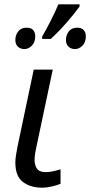

<svg xmlns="http://www.w3.org/2000/svg" viewBox="-20 -858 417 888"><path d="M174 10Q122 10 86.5 -16Q51 -42 51 -107Q51 -122 54 -140.5Q57 -159 61 -180L136 -536H224L148 -177Q145 -164 142.5 -148Q140 -132 140 -118Q140 -94 151 -78Q162 -62 191 -62Q208 -62 224 -65.5Q240 -69 260 -75V-8Q247 -2 222 4Q197 10 174 10ZM175 -678V-689Q192 -718 213.5 -760Q235 -802 250 -838H348V-828Q326 -797 289.5 -755Q253 -713 215 -678ZM93 -631Q75 -631 63 -642Q51 -653 51 -673Q51 -696 64.5 -713Q78 -730 103 -730Q124 -730 133.5 -719Q143 -708 143 -690Q143 -662 127 -646.5Q111 -631 93 -631ZM327 -631Q309 -631 297 -642Q285 -653 285 -673Q285 -696 298.5 -713Q312 -730 337 -730Q357 -730 367 -719Q377 -708 377 -690Q377 -662 361 -646.5Q345 -631 327 -631Z"/></svg>

Font: Manna Sans
Style: Italic
Weight: 400
Italic angle: -12°
Designer: Monotype Design Team
Foundry: Monotype Imaging Inc.
Version: Version 2.001.1; ttfautohint (v1.8.2)